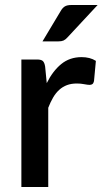

<svg xmlns="http://www.w3.org/2000/svg" viewBox="-20 -748 410 768"><path d="M167 -415.5Q191 -464 225 -491.8Q259 -519.5 306.5 -519.5Q323 -519.5 337.5 -515.8Q352 -512 363.5 -504.5L356 -423.5Q354 -415 349.8 -411.8Q345.5 -408.5 338.5 -408.5Q331 -408.5 317 -411.2Q303 -414 287.5 -414Q265 -414 247.8 -407.5Q230.5 -401 216.8 -388.5Q203 -376 192.5 -358Q182 -340 173 -317V0H65.5V-510H128Q145 -510 151.5 -503.8Q158 -497.5 160.5 -482ZM370.5 -728 250 -598.5Q242 -589.5 234.2 -586Q226.5 -582.5 214 -582.5H150L222.5 -703.5Q229.5 -716 238.8 -722Q248 -728 266 -728Z"/></svg>

Font: Lato 2
Style: Regular
Weight: 600
Designer: Lukasz Dziedzic with Adam Twardoch and Botio Nikoltchev
Foundry: tyPoland Lukasz Dziedzic
Version: Version 2.015; 2015-08-06; http://www.latofonts.com/